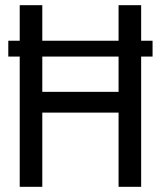

<svg xmlns="http://www.w3.org/2000/svg" viewBox="-20 -720 620 740"><path d="M56 0H143V-286H437V0H524V-502H568V-563H524V-700H437V-563H143V-700H56V-563H12V-502H56ZM437 -366H143V-502H437Z"/></svg>

Font: CommitMono-dimboump
Style: Regular
Weight: 400
Monospace: yes
Designer: Eigil Nikolajsen
Foundry: Eigil Nikolajsen
Version: Version 1.143